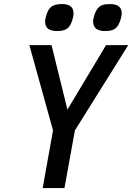

<svg xmlns="http://www.w3.org/2000/svg" viewBox="-20 -954 670 974"><path d="M209 -843Q209 -859 215.5 -878.5Q225.5 -910.5 243.5 -922Q261.5 -933.5 294.5 -933.5Q353 -933.5 353 -886.5Q353 -870 346.5 -850.5Q336 -819 319.2 -807.8Q302.5 -796.5 269 -796.5Q209 -796.5 209 -843ZM452.5 -844Q452.5 -859 459 -878Q466.5 -900.5 476.5 -912.2Q486.5 -924 501 -928.8Q515.5 -933.5 538.5 -933.5Q567 -933.5 582.2 -922Q597.5 -910.5 597.5 -887Q597.5 -873 590.5 -851Q580 -819.5 563.2 -808Q546.5 -796.5 512.5 -796.5Q483 -796.5 467.8 -808.5Q452.5 -820.5 452.5 -844ZM249 -292.5 129 -725H241.5L322 -398L518 -725H630.5L360 -292.5L307 0H196.5Z"/></svg>

Font: JuliaMono Medium
Style: Italic
Weight: 500
Italic angle: -9°
Monospace: yes
Designer: cormullion
Foundry: corm
Version: Version 0.054; ttfautohint (v1.8.4)